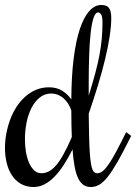

<svg xmlns="http://www.w3.org/2000/svg" viewBox="-36 -750 546 770"><path d="M99.1 0Q69.3 0 47.6 -12.7Q25.9 -25.4 11.7 -47.1Q-2.4 -68.8 -9.3 -97.2Q-16.1 -125.5 -16.1 -157.2Q-16.1 -185.1 -10.7 -213.9Q-5.4 -242.7 4.6 -269.8Q14.6 -296.9 29.8 -320.6Q44.9 -344.2 64.5 -361.8Q84 -379.4 108.2 -389.6Q132.3 -399.9 160.2 -399.9Q191.9 -399.9 214.1 -385.7Q236.3 -371.6 250 -351.1Q250.5 -443.4 259.3 -514.2Q268.1 -585 283.9 -632.8Q299.8 -680.7 321.8 -705.3Q343.8 -730 370.1 -730Q379.4 -730 387 -727.8Q394.5 -725.6 399.7 -719.7Q404.8 -713.9 407.5 -703.9Q410.2 -693.8 410.2 -678.2Q410.2 -646 403.8 -604.2Q397.5 -562.5 385.7 -513.4Q374 -464.4 357.2 -408.9Q340.3 -353.5 319.8 -293.9Q320.3 -241.7 321.3 -203.6Q322.3 -165.5 324 -139.2Q325.7 -112.8 328.4 -96.2Q331.1 -79.6 334.7 -70.6Q338.4 -61.5 343.5 -58.3Q348.6 -55.2 355 -55.2Q366.2 -55.2 377.7 -65.2Q389.2 -75.2 402.3 -95Q415.5 -114.7 430.9 -143.6Q446.3 -172.4 464.8 -210L470.2 -220.2L490.2 -205.1L484.9 -194.8Q456.5 -137.7 435.1 -100.3Q413.6 -63 395.8 -40.5Q377.9 -18.1 361.8 -9Q345.7 0 328.1 0Q311 0 298.6 -8.5Q286.1 -17.1 277.3 -35.4Q268.6 -53.7 263.2 -82.3Q257.8 -110.8 254.9 -150.9Q237.8 -116.7 219.7 -88.9Q201.7 -61 182.4 -41.3Q163.1 -21.5 142.1 -10.7Q121.1 0 99.1 0ZM169.9 -375Q143.1 -375 123 -358.6Q103 -342.3 89.8 -316.2Q76.7 -290 70.3 -257.3Q64 -224.6 64 -191.9Q64 -165 68.1 -140.4Q72.3 -115.7 80.8 -96.7Q89.4 -77.6 101.6 -66.4Q113.8 -55.2 129.9 -55.2Q145.5 -55.2 160.4 -63Q175.3 -70.8 189.9 -88.1Q204.6 -105.5 219.7 -133.1Q234.9 -160.6 252 -200.2Q251 -223.6 250.5 -250.2Q250 -276.9 250 -307.1Q239.3 -338.9 217.5 -356.9Q195.8 -375 169.9 -375ZM375 -660.2Q375 -682.6 369.9 -691.4Q364.7 -700.2 357.9 -700.2Q346.2 -700.2 338.9 -677.5Q331.5 -654.8 327.4 -616.2Q323.2 -577.6 321.5 -526.9Q319.8 -476.1 319.8 -419.9V-366.2Q335 -415.5 345.7 -455.1Q356.4 -494.6 362.8 -528.8Q369.1 -563 372.1 -594.7Q375 -626.5 375 -660.2Z"/></svg>

Font: Rochester
Style: Regular
Weight: 400
Version: Version 1.006